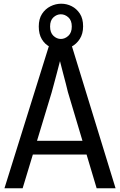

<svg xmlns="http://www.w3.org/2000/svg" viewBox="-20 -1015 647 1035"><path d="M4 0 244 -768H367L603 0H501L346 -519Q342 -536 335 -563.5Q328 -591 320 -620.5Q312 -650 305.5 -677Q299 -704 294 -722H313Q308 -704 301 -676.5Q294 -649 286 -619Q278 -589 270.5 -561Q263 -533 258 -515L102 0ZM133 -182V-256H468V-182ZM306 -749Q276 -749 249 -762.5Q222 -776 205.5 -803.5Q189 -831 189 -872Q189 -913 206.5 -940Q224 -967 252 -981Q280 -995 310 -995Q340 -995 366.5 -981.5Q393 -968 410.5 -941.5Q428 -915 428 -873Q428 -833 410 -805Q392 -777 364.5 -763Q337 -749 306 -749ZM308 -805Q330 -805 348.5 -822Q367 -839 367 -872Q367 -905 348.5 -921.5Q330 -938 308 -938Q286 -938 268 -921.5Q250 -905 250 -872Q250 -839 268 -822Q286 -805 308 -805Z"/></svg>

Font: Yaldevi ExtraLight Medium
Style: Regular
Weight: 500
Version: Version 1.100